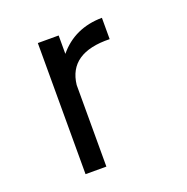

<svg xmlns="http://www.w3.org/2000/svg" viewBox="-101 -628 702 719"><g transform="rotate(-20 250.0 -268.5)"><path d="M121.1 -3.9V-526.4H204.1V-453.1Q269.5 -532.2 378.9 -533.2V-448.2Q217.8 -452.1 204.1 -329.1V-3.9Z"/></g></svg>

Font: MotoyaLCedar
Style: W3 mono
Weight: 400
Version: Version 1.01